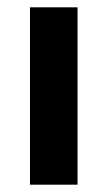

<svg xmlns="http://www.w3.org/2000/svg" viewBox="-20 -505 296 525"><path d="M192 -485V0H62V-485Z"/></svg>

Font: Palanquin Dark
Style: Regular
Weight: 400
Designer: Pria Ravichandran
Version: Version 1.001